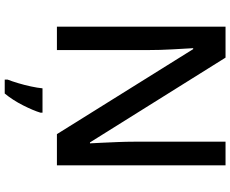

<svg xmlns="http://www.w3.org/2000/svg" viewBox="-101 -653 975 813"><g transform="rotate(90 386.5 -246.5)"><path d="M680 0H548L188 -577H184Q186 -542 189 -489.5Q192 -437 192 -385V0H93V-714H224L583 -140H587Q586 -157 584.5 -189Q583 -221 581.5 -257.5Q580 -294 580 -325V-714H680ZM457 70Q448 100 426 143.5Q404 187 376 221H317V209Q324 191 332 164.5Q340 138 346 110Q352 82 354 61H457Z"/></g></svg>

Font: Noto Sans Meetei Mayek Medium
Style: Regular
Weight: 500
Designer: Monotype Design Team and Neelakash Kshetrimayum
Foundry: Monotype Imaging Inc.
Version: Version 2.002; ttfautohint (v1.8.4.7-5d5b)